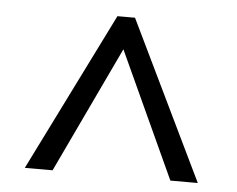

<svg xmlns="http://www.w3.org/2000/svg" viewBox="-40 -766 672 544"><g transform="rotate(5 296.0 -493.5)"><path d="M273 -719H323L541 -268H463L298 -627L128 -268H49Z"/></g></svg>

Font: ubangla85
Style: Book
Weight: 400
Designer: Jelle Bosma - Monotype Design Team
Foundry: Monotype Imaging Inc.
Version: Version 2.003